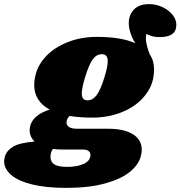

<svg xmlns="http://www.w3.org/2000/svg" viewBox="-118 -712 876 932"><path d="M738 -591Q738 -532 658 -532Q635 -532 622.5 -535.5Q610 -539 593 -547Q590 -540 590 -527Q590 -511 595.5 -489Q601 -467 609 -448Q630 -417 630 -374Q630 -355 625 -328Q613 -276 572.5 -233Q532 -190 468.5 -165.5Q405 -141 329 -141Q271 -141 220 -149Q205 -136 205 -117Q205 -104 217 -95.5Q229 -87 257 -87H407Q484 -87 527 -60.5Q570 -34 570 15Q570 33 564 52Q552 91 509.5 124.5Q467 158 390 179Q313 200 203 200Q105 200 37 183Q-31 166 -64.5 136.5Q-98 107 -98 71Q-98 63 -94 47Q-85 18 -53.5 -0.5Q-22 -19 50 -25Q26 -48 26 -80Q26 -91 29 -103Q45 -155 123 -180Q48 -221 48 -300Q48 -322 54 -346Q66 -398 107 -440.5Q148 -483 212 -508Q276 -533 352 -533Q471 -533 539 -502Q524 -525 515.5 -551.5Q507 -578 507 -600Q507 -638 531.5 -665Q556 -692 606 -692Q638 -692 668.5 -678.5Q699 -665 718.5 -641.5Q738 -618 738 -591ZM405 -415Q405 -449 376 -449Q351 -449 332.5 -424.5Q314 -400 295 -337Q279 -285 279 -258Q279 -225 307 -225Q332 -225 351 -250Q370 -275 389 -337Q405 -388 405 -415ZM190 14Q162 14 139 11Q127 26 127 51Q128 76 147.5 87Q167 98 208 98Q258 98 289.5 83Q321 68 321 40Q321 28 312 21Q303 14 286 14Z"/></svg>

Font: Shrikhand
Style: Regular
Weight: 400
Italic angle: -14°
Version: Version 1.000;PS 1.000;hotconv 1.0.88;makeotf.lib2.5.647800